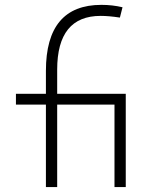

<svg xmlns="http://www.w3.org/2000/svg" viewBox="-20 -762 626 782"><path d="M167 0V-335.9H44.9V-379.9H167V-473.6Q167 -742.2 393.1 -742.2Q438 -742.2 479 -732.4L468.3 -690.4Q423.3 -697.3 390.1 -697.3Q212.9 -697.3 212.9 -478.5V-379.9H492.2V0H446.3V-335.9H212.9V0Z"/></svg>

Font: Cascadia Code ExtraLight
Style: Regular
Weight: 200
Monospace: yes
Designer: Aaron Bell
Foundry: Saja Typeworks
Version: Version 2407.024; ttfautohint (v1.8.4)